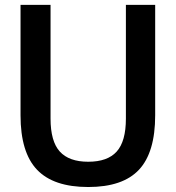

<svg xmlns="http://www.w3.org/2000/svg" viewBox="-20 -760 724 790"><path d="M343 9.5Q200 9.5 132.2 -61.8Q64.5 -133 64.5 -285.5V-740H188V-272Q188 -178.5 226 -136.5Q264 -94.5 343 -94.5Q422.5 -94.5 460.2 -136.5Q498 -178.5 498 -272V-740H618.5V-285.5Q618.5 -133 552 -61.8Q485.5 9.5 343 9.5Z"/></svg>

Font: Encode Sans Semi Condensed SemiBold
Style: Regular
Weight: 600
Width: 4
Designer: Multiple Designers
Foundry: Impallari Type
Version: Version 3.000; ttfautohint (v1.8.3) -l 8 -r 50 -G 200 -x 14 